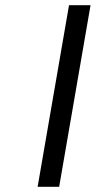

<svg xmlns="http://www.w3.org/2000/svg" viewBox="-20 -645 398 740"><path d="M208 75 329 -625H246L125 75Z"/></svg>

Font: Charger Monospace
Style: Regular
Weight: 400
Designer: Jasper
Foundry: Cannot Into Space Fonts
Version: Version 0.980